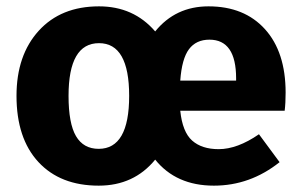

<svg xmlns="http://www.w3.org/2000/svg" viewBox="-20 -568 949 605"><path d="M880 -276Q880 -243 877 -219H548Q555 -152 585.5 -125Q616 -98 669 -98Q728 -98 796 -145L861 -57Q768 17 654 17Q535 17 469 -65Q402 17 291 17Q170 17 101 -57.5Q32 -132 32 -266Q32 -394 102 -471Q172 -548 292 -548Q401 -548 469 -469Q533 -548 637 -548Q750 -548 815 -476Q880 -404 880 -276ZM724 -314V-321Q724 -443 640 -443Q598 -443 575.5 -413Q553 -383 548 -314ZM291 -99Q387 -99 387 -266Q387 -432 292 -432Q196 -432 196 -266Q196 -179 219.5 -139Q243 -99 291 -99Z"/></svg>

Font: Fira Sans
Style: Bold
Weight: 700
Designer: bBox Type GmbH & Carrois Corporate GbR & Edenspiekermann AG
Foundry: bBox Type GmbH & Carrois Corporate GbR & Edenspiekermann AG
Version: Version 4.301;PS 004.301;hotconv 1.0.88;makeotf.lib2.5.64775